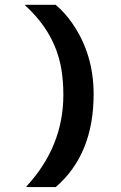

<svg xmlns="http://www.w3.org/2000/svg" viewBox="-20 -718 494 787"><path d="M208.5 48.8Q363.8 -85 363.8 -332Q363.8 -496.6 275.9 -623Q247.1 -665 208.5 -698.2H83.5V-695.3Q205.1 -585 231 -437.5Q239.7 -387.7 239.7 -329.6Q239.7 -117.2 88.4 45.9V48.8Z"/></svg>

Font: Hammersmith One
Style: Regular
Weight: 400
Designer: Nicole Fally
Foundry: Nicole Fally
Version: Version 1.003